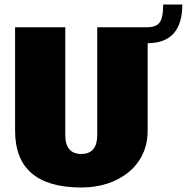

<svg xmlns="http://www.w3.org/2000/svg" viewBox="-20 -821 830 853"><path d="M341 12Q195 12 121 -51Q47 -114 47 -241V-700H270V-221Q270 -179 288 -158Q306 -137 341 -137Q412 -137 412 -221V-700H636V-241Q636 -182 613.5 -135Q591 -88 550 -55Q509 -22 456 -5Q403 12 341 12ZM634 -700Q674 -700 689.5 -721.5Q705 -743 705 -801H790Q790 -629 634 -629Z"/></svg>

Font: Pathway Extreme Condensed Black
Style: Regular
Weight: 900
Width: 3
Version: Version 1.001;gftools[0.9.26]